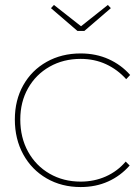

<svg xmlns="http://www.w3.org/2000/svg" viewBox="-20 -746 566 776"><path d="M40 -263Q40 -341 74 -401.5Q108 -462 168.5 -496Q229 -530 306 -530Q368 -530 419 -507Q470 -484 506 -443L490 -426Q455 -465 408.5 -486.5Q362 -508 306 -508Q236 -508 180.5 -476.5Q125 -445 93.5 -389.5Q62 -334 62 -263Q62 -190 93.5 -133Q125 -76 180.5 -44Q236 -12 306 -12Q361 -12 408 -33Q455 -54 488 -93L504 -77Q467 -35 417 -12.5Q367 10 306 10Q229 10 168.5 -25Q108 -60 74 -122Q40 -184 40 -263ZM186 -713 198 -726 315 -634H300L416 -726L428 -713L321 -621H293Z"/></svg>

Font: Easer Grotesk Variable
Style: Regular
Weight: 400
Designer: Boardeaser, Bonnie Shaver-Troup, Thomas Jockin
Foundry: Lexend
Version: Version 1.001;Glyphs 3.1.2 (3151)